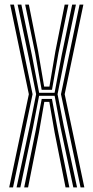

<svg xmlns="http://www.w3.org/2000/svg" viewBox="-20 -820 409 840"><path d="M52.5 0 110.8 -271.8 138 -407.8 105.5 -569.5 57 -800H73.5L119.5 -579.2L151.2 -414H218.8L250 -579.2L295.8 -800H312.2L263.8 -569.5L231.8 -407.8L258.5 -271.8L317.2 0H300.8L245 -262L219 -400.8H151L124.2 -262L69 0ZM85.8 0 136.5 -250 162.5 -387.2H207.2L233 -250L283.5 0H266.8L219 -240.2L195.8 -374.2H173.8L150.5 -240.2L102.8 0ZM20.2 0 106.2 -407.8 24.5 -800H41L122.5 -407.8L37 0ZM332.5 0 246.8 -407.8 328.2 -800H344.8L263 -407.8L349 0ZM162.2 -427.2 134 -586.8 90 -800H106.2L147 -594.8L173.2 -441H196.2L222.2 -594.8L263 -800H279.2L235.5 -586.8L207.5 -427.2Z"/></svg>

Font: Big Shoulders Inline Text Thin
Style: Regular
Weight: 400
Version: Version 2.002